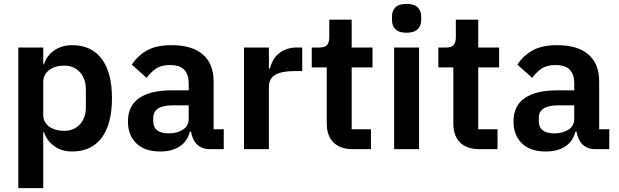

<svg xmlns="http://www.w3.org/2000/svg" viewBox="-20 -766 3179 986"><path d="M74 -522H202V-436H206Q220 -481 259 -507.5Q298 -534 350 -534Q450 -534 502.5 -463.5Q555 -393 555 -262Q555 -130 502.5 -59Q450 12 350 12Q298 12 259.5 -15Q221 -42 206 -87H202V200H74ZM309 -94Q359 -94 390 -127Q421 -160 421 -216V-306Q421 -362 390 -395.5Q359 -429 309 -429Q263 -429 232.5 -406Q202 -383 202 -345V-179Q202 -138 232.5 -116Q263 -94 309 -94Z M1058 0Q1016 0 991.5 -24.5Q967 -49 961 -90H955Q942 -39 902 -13.5Q862 12 803 12Q723 12 680 -30Q637 -72 637 -142Q637 -223 695 -262.5Q753 -302 860 -302H949V-340Q949 -384 926 -408Q903 -432 852 -432Q807 -432 779.5 -412.5Q752 -393 733 -366L657 -434Q686 -479 734 -506.5Q782 -534 861 -534Q967 -534 1022 -486Q1077 -438 1077 -348V-102H1129V0ZM846 -81Q889 -81 919 -100Q949 -119 949 -156V-225H867Q767 -225 767 -161V-144Q767 -112 787.5 -96.5Q808 -81 846 -81Z M1233 0V-522H1361V-414H1366Q1371 -435 1381.5 -454.5Q1392 -474 1409 -489Q1426 -504 1449.5 -513Q1473 -522 1504 -522H1532V-401H1492Q1427 -401 1394 -382Q1361 -363 1361 -320V0Z M1793 0Q1727 0 1692.5 -34.5Q1658 -69 1658 -133V-420H1581V-522H1621Q1650 -522 1660.5 -535.5Q1671 -549 1671 -576V-665H1786V-522H1893V-420H1786V-102H1885V0Z M2068 -598Q2028 -598 2010.5 -616Q1993 -634 1993 -662V-682Q1993 -710 2010.5 -728Q2028 -746 2068 -746Q2107 -746 2125 -728Q2143 -710 2143 -682V-662Q2143 -634 2125 -616Q2107 -598 2068 -598ZM2004 -522H2132V0H2004Z M2443 0Q2377 0 2342.5 -34.5Q2308 -69 2308 -133V-420H2231V-522H2271Q2300 -522 2310.5 -535.5Q2321 -549 2321 -576V-665H2436V-522H2543V-420H2436V-102H2535V0Z M3038 0Q2996 0 2971.5 -24.5Q2947 -49 2941 -90H2935Q2922 -39 2882 -13.5Q2842 12 2783 12Q2703 12 2660 -30Q2617 -72 2617 -142Q2617 -223 2675 -262.5Q2733 -302 2840 -302H2929V-340Q2929 -384 2906 -408Q2883 -432 2832 -432Q2787 -432 2759.5 -412.5Q2732 -393 2713 -366L2637 -434Q2666 -479 2714 -506.5Q2762 -534 2841 -534Q2947 -534 3002 -486Q3057 -438 3057 -348V-102H3109V0ZM2826 -81Q2869 -81 2899 -100Q2929 -119 2929 -156V-225H2847Q2747 -225 2747 -161V-144Q2747 -112 2767.5 -96.5Q2788 -81 2826 -81Z"/></svg>

Font: IBM Plex Sans Hebrew SemiBold
Style: Regular
Weight: 600
Designer: Mike Abbink, Paul van der Laan, Pieter van Rosmalen, Yanek Iontef
Foundry: Bold Monday
Version: Version 1.2